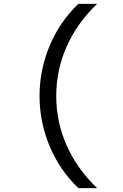

<svg xmlns="http://www.w3.org/2000/svg" viewBox="-20 -810 640 1000"><path d="M388.2 169.9Q292 78.1 239 -47.6Q186 -173.3 186 -310.1Q186 -446.8 239 -572.5Q292 -698.2 388.2 -790H485.8Q381.3 -689.9 327.1 -567.4Q272.9 -444.8 272.9 -310.1Q272.9 -175.3 327.1 -52.7Q381.3 69.8 485.8 169.9Z"/></svg>

Font: CommitMono
Style: Regular
Weight: 400
Monospace: yes
Designer: Eigil Nikolajsen
Foundry: Eigil Nikolajsen
Version: Version 1.143